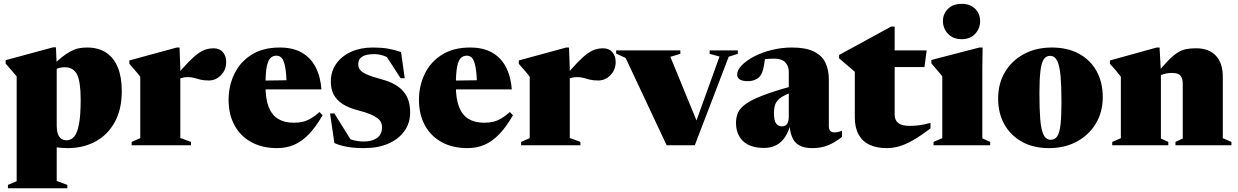

<svg xmlns="http://www.w3.org/2000/svg" viewBox="-20 -758 6460 1002"><path d="M401 -237Q401 -332 382 -369.5Q363 -407 317.5 -407Q304.5 -407 292.2 -404Q280 -401 269.5 -396.2Q259 -391.5 250 -385.5L246 -409Q278.5 -440 303.2 -459.8Q328 -479.5 349 -490.5Q370 -501.5 390.2 -505.8Q410.5 -510 434 -510Q493.5 -510 534 -483.2Q574.5 -456.5 595 -406Q615.5 -355.5 615.5 -282.5Q615.5 -186 578.2 -119.5Q541 -53 477.2 -19Q413.5 15 334 15Q304.5 15 275.8 11Q247 7 219 -1.5Q191 -10 162 -23.5H276V186.5L331.5 207V224.5H21.5V207L67 187.5V-359Q60 -368 53.5 -375.5Q47 -383 37 -394.5Q27 -406 9.5 -426V-444L257 -511H272L276 -411.5V-101.5Q276 -78 281.5 -61Q287 -44 298.5 -35Q310 -26 327.5 -26Q350.5 -26 366.8 -44.5Q383 -63 392 -109Q401 -155 401 -237Z M1093.5 -506Q1126 -506 1143.2 -485.8Q1160.5 -465.5 1160.5 -435Q1160.5 -393.5 1133.2 -365.8Q1106 -338 1070 -338Q1043.5 -338 1026.5 -342.2Q1009.5 -346.5 994.8 -351Q980 -355.5 959.5 -355.5Q945.5 -355.5 934.5 -353Q923.5 -350.5 914.5 -345Q905.5 -339.5 895.5 -329.5L892.5 -354.5Q933 -402.5 961.8 -432.2Q990.5 -462 1012.8 -478Q1035 -494 1054.2 -500Q1073.5 -506 1093.5 -506ZM921 -402V-38L976.5 -17.5V0H667V-17.5L712 -37V-357.5Q705 -367 698.5 -374.8Q692 -382.5 682 -394Q672 -405.5 655 -425V-442.5L902.5 -510H917Z M1440 -510Q1508 -510 1554.5 -483.8Q1601 -457.5 1626.8 -408.2Q1652.5 -359 1657.5 -291.5H1319.5V-337L1573.5 -340.5L1476.5 -312.5Q1474.5 -373 1468.5 -406.5Q1462.5 -440 1451.5 -453.8Q1440.5 -467.5 1423 -467.5Q1405 -467.5 1392 -455.8Q1379 -444 1372.2 -410.5Q1365.5 -377 1365.5 -311Q1365.5 -242 1382.2 -199.5Q1399 -157 1432 -137.2Q1465 -117.5 1513 -117.5Q1539 -117.5 1560.2 -122.5Q1581.5 -127.5 1602.5 -139.8Q1623.5 -152 1647.5 -173.5L1663.5 -156.5Q1628 -95 1591.5 -57.2Q1555 -19.5 1514.8 -2.2Q1474.5 15 1426 15Q1349 15 1292 -16Q1235 -47 1204 -103.8Q1173 -160.5 1173 -237.5Q1173 -310 1203 -372.2Q1233 -434.5 1292.5 -472.2Q1352 -510 1440 -510Z M1925.5 -510Q1971.5 -510 2004.8 -504.2Q2038 -498.5 2073 -486.5L2092 -350H2070.5L1985 -482L2032.5 -439.5Q2006.5 -459 1982 -467.2Q1957.5 -475.5 1933.5 -475.5Q1891 -475.5 1870.2 -462.5Q1849.5 -449.5 1849.5 -422.5Q1849.5 -407 1858.2 -394.5Q1867 -382 1893.2 -370Q1919.5 -358 1973.5 -343.5Q2014 -332.5 2042 -316.2Q2070 -300 2087.2 -278.5Q2104.5 -257 2112.5 -230.5Q2120.5 -204 2120.5 -172Q2120.5 -115.5 2090.2 -73.5Q2060 -31.5 2006 -8.2Q1952 15 1880 15Q1827.5 15 1789.2 7.8Q1751 0.5 1725 -11.5L1702.5 -166H1725L1820.5 -12.5L1778 -45Q1793.5 -36.5 1810 -30.8Q1826.5 -25 1844 -22.2Q1861.5 -19.5 1878 -19.5Q1921.5 -19.5 1947.5 -37.8Q1973.5 -56 1973.5 -94Q1973.5 -109 1967.5 -120.8Q1961.5 -132.5 1947.8 -142.8Q1934 -153 1910 -162.8Q1886 -172.5 1849.5 -182Q1801 -194.5 1769.2 -214.5Q1737.5 -234.5 1722 -263.5Q1706.5 -292.5 1706.5 -331.5Q1706.5 -385.5 1734.8 -425.5Q1763 -465.5 1812.5 -487.8Q1862 -510 1925.5 -510Z M2433.5 -510Q2501.5 -510 2548 -483.8Q2594.5 -457.5 2620.2 -408.2Q2646 -359 2651 -291.5H2313V-337L2567 -340.5L2470 -312.5Q2468 -373 2462 -406.5Q2456 -440 2445 -453.8Q2434 -467.5 2416.5 -467.5Q2398.5 -467.5 2385.5 -455.8Q2372.5 -444 2365.8 -410.5Q2359 -377 2359 -311Q2359 -242 2375.8 -199.5Q2392.5 -157 2425.5 -137.2Q2458.5 -117.5 2506.5 -117.5Q2532.5 -117.5 2553.8 -122.5Q2575 -127.5 2596 -139.8Q2617 -152 2641 -173.5L2657 -156.5Q2621.5 -95 2585 -57.2Q2548.5 -19.5 2508.2 -2.2Q2468 15 2419.5 15Q2342.5 15 2285.5 -16Q2228.5 -47 2197.5 -103.8Q2166.5 -160.5 2166.5 -237.5Q2166.5 -310 2196.5 -372.2Q2226.5 -434.5 2286 -472.2Q2345.5 -510 2433.5 -510Z M3126 -506Q3158.5 -506 3175.8 -485.8Q3193 -465.5 3193 -435Q3193 -393.5 3165.8 -365.8Q3138.5 -338 3102.5 -338Q3076 -338 3059 -342.2Q3042 -346.5 3027.2 -351Q3012.5 -355.5 2992 -355.5Q2978 -355.5 2967 -353Q2956 -350.5 2947 -345Q2938 -339.5 2928 -329.5L2925 -354.5Q2965.5 -402.5 2994.2 -432.2Q3023 -462 3045.2 -478Q3067.5 -494 3086.8 -500Q3106 -506 3126 -506ZM2953.5 -402V-38L3009 -17.5V0H2699.5V-17.5L2744.5 -37V-357.5Q2737.5 -367 2731 -374.8Q2724.5 -382.5 2714.5 -394Q2704.5 -405.5 2687.5 -425V-442.5L2935 -510H2949.5Z M3783 -462 3606 0H3459L3245 -455.5L3195.5 -478.5V-495H3530.5V-477L3478.5 -461.5L3631.5 -88.5L3594.5 -73L3735 -463L3683.5 -477V-495H3830.5V-477Z M4114.5 -308.5 4111 -276Q4081.5 -265 4063.2 -254Q4045 -243 4035.5 -230.2Q4026 -217.5 4022.5 -202Q4019 -186.5 4019 -167Q4019 -129.5 4030 -114Q4041 -98.5 4061.5 -98.5Q4072 -98.5 4080 -103.8Q4088 -109 4092.2 -120.2Q4096.5 -131.5 4096.5 -150V-381.5Q4096.5 -413.5 4078 -432.8Q4059.5 -452 4021 -452Q4001.5 -452 3986.5 -450.8Q3971.5 -449.5 3959.5 -447L3976.5 -483Q3971.5 -441.5 3967.2 -418.2Q3963 -395 3958.5 -382.8Q3954 -370.5 3948 -362.5Q3939.5 -350.5 3922.2 -342.5Q3905 -334.5 3883 -334.5Q3853.5 -334.5 3840.2 -343.8Q3827 -353 3827 -368.5Q3827 -392 3850.8 -416.8Q3874.5 -441.5 3914.8 -462.8Q3955 -484 4006.5 -497Q4058 -510 4113.5 -510Q4185 -510 4227.2 -489.2Q4269.5 -468.5 4287.5 -431Q4305.5 -393.5 4305.5 -342.5V-98.5Q4305.5 -88 4308.8 -81Q4312 -74 4318.5 -70.5Q4325 -67 4334.5 -67Q4344 -67 4353.8 -69.2Q4363.5 -71.5 4374 -76V-43.5Q4337 -14 4300.8 0.5Q4264.5 15 4219 15Q4176.5 15 4150.5 0.2Q4124.5 -14.5 4112.5 -45.8Q4100.5 -77 4099 -126L4108 -120.5Q4097 -72.5 4077.2 -43Q4057.5 -13.5 4030 0.2Q4002.5 14 3967.5 14Q3894.5 14 3857.8 -21.5Q3821 -57 3821 -117Q3821 -146.5 3831.8 -170.5Q3842.5 -194.5 3872.8 -216Q3903 -237.5 3961.2 -260Q4019.5 -282.5 4114.5 -308.5Z M4649 -160Q4649 -130.5 4668 -115.8Q4687 -101 4728 -101Q4750.5 -101 4776.2 -104.2Q4802 -107.5 4836 -116.5V-88Q4784 -48.5 4744.5 -26Q4705 -3.5 4672.2 5.8Q4639.5 15 4608 15Q4555 15 4517.8 -2.5Q4480.5 -20 4460.8 -55.8Q4441 -91.5 4441 -146.5V-383.5L4359 -453.5V-471Q4367 -476 4389.5 -488Q4412 -500 4442.8 -516.8Q4473.5 -533.5 4507 -551.8Q4540.5 -570 4572.8 -587.8Q4605 -605.5 4630 -619H4649V-484ZM4566 -408V-495H4816L4804.5 -408Z M4998.5 -553.5Q4954 -553.5 4927.5 -581.5Q4901 -609.5 4901 -648.5Q4901 -686 4927.5 -712Q4954 -738 4998.5 -738Q5043.5 -738 5069.2 -712Q5095 -686 5095 -648.5Q5095 -609.5 5069.2 -581.5Q5043.5 -553.5 4998.5 -553.5ZM5108 -510 5106.5 -399.5V-36L5147.5 -17.5V0H4852V-17.5L4897.5 -37V-359.5Q4891.5 -367.5 4883.8 -376.8Q4876 -386 4865.5 -398.2Q4855 -410.5 4840.5 -427.5V-445L5091 -510Z M5464 -28.5Q5485.5 -28.5 5497.8 -47.2Q5510 -66 5514.8 -109.5Q5519.5 -153 5519.5 -225.5Q5519.5 -305.5 5515 -359Q5510.5 -412.5 5497.8 -439.5Q5485 -466.5 5460 -466.5Q5438.5 -466.5 5426.5 -447.5Q5414.5 -428.5 5409.5 -385.5Q5404.5 -342.5 5404.5 -269.5Q5404.5 -189.5 5408.8 -135.8Q5413 -82 5425.8 -55.2Q5438.5 -28.5 5464 -28.5ZM5455 15Q5373.5 15 5314 -17.8Q5254.5 -50.5 5221.8 -108.8Q5189 -167 5189 -243.5Q5189 -322.5 5225 -382.5Q5261 -442.5 5324.2 -476.2Q5387.5 -510 5469 -510Q5551.5 -510 5611 -477.5Q5670.5 -445 5702.8 -386.8Q5735 -328.5 5735 -251.5Q5735 -172.5 5698.5 -112.5Q5662 -52.5 5599 -18.8Q5536 15 5455 15Z M6038.5 -382.5V-35L6077 -17.5V0H5784.5V-17.5L5829.5 -37V-357.5Q5820 -370.5 5804.5 -389Q5789 -407.5 5772.5 -425V-442.5L6016.5 -510H6031.5ZM6114.5 -17.5 6152.5 -35V-318Q6152.5 -341 6146.2 -354Q6140 -367 6127.5 -372.2Q6115 -377.5 6095.5 -377.5Q6077 -377.5 6058.8 -373Q6040.5 -368.5 6017 -356.5L6012.5 -368.5Q6050 -415 6077 -442.5Q6104 -470 6126.2 -483.8Q6148.5 -497.5 6171 -501.8Q6193.5 -506 6222 -506Q6289 -506 6325.2 -467.5Q6361.5 -429 6361.5 -357.5V-37L6406.5 -17.5V0H6114.5Z"/></svg>

Font: Newsreader 60pt ExtraBold
Style: Regular
Weight: 800
Designer: Hugues Gentile
Foundry: Production Type
Version: Version 1.003